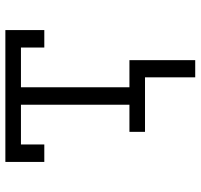

<svg xmlns="http://www.w3.org/2000/svg" viewBox="-36 -524 747 715"><g transform="rotate(-90 337.5 -166.5)"><path d="M407 187V0H204V-58H305V-462H157V-375H92V-520H583V-375H518V-462H370V-58H471V187Z"/></g></svg>

Font: Iosevka Etoile Light
Style: Regular
Weight: 300
Designer: Belleve Invis
Foundry: Belleve Invis
Version: Version 25.0.1; ttfautohint (v1.8.4)